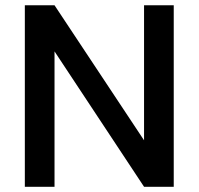

<svg xmlns="http://www.w3.org/2000/svg" viewBox="-20 -716 761 736"><path d="M532.2 -695.8H646V0H532.2L189 -519V0H75.2V-695.8H189L532.2 -178.2Z"/></svg>

Font: SVN-Poppins Medium
Style: Regular
Weight: 500
Designer: Ninad Kale (Devanagari), Jonny Pinhorn (Latin)
Foundry: Indian Type Foundry
Version: Version 3.002 2017